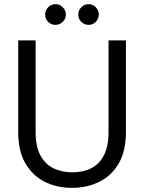

<svg xmlns="http://www.w3.org/2000/svg" viewBox="-20 -895 696 927"><path d="M327 12Q255 12 196.5 -17Q138 -46 103 -105.5Q68 -165 68 -258V-700H152V-257Q152 -189 174.5 -146Q197 -103 237 -83Q277 -63 329 -63Q382 -63 421 -83Q460 -103 482 -146Q504 -189 504 -257V-700H588V-258Q588 -165 553 -105.5Q518 -46 459 -17Q400 12 327 12ZM248 -775Q227 -775 212.5 -789.5Q198 -804 198 -825Q198 -845 212.5 -860Q227 -875 248 -875Q268 -875 283 -860Q298 -845 298 -825Q298 -804 283 -789.5Q268 -775 248 -775ZM408 -775Q387 -775 372.5 -789.5Q358 -804 358 -825Q358 -845 372.5 -860Q387 -875 408 -875Q428 -875 442.5 -860Q457 -845 457 -825Q457 -804 442.5 -789.5Q428 -775 408 -775Z"/></svg>

Font: DM Sans 24pt
Style: Regular
Weight: 400
Designer: Colophon Foundry, Jonny Pinhorn
Foundry: Colophon Foundry
Version: Version 4.004;gftools[0.9.30]